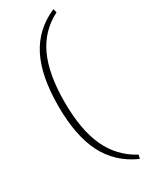

<svg xmlns="http://www.w3.org/2000/svg" viewBox="-242 -842 840 1060"><g transform="rotate(-30 178.0 -312.5)"><path d="M309 -790 315 -766Q207 -711 156.5 -601Q106 -491 106 -313Q106 -138 156.5 -27.5Q207 83 315 141L309 165Q183 109 124 -7Q65 -123 65 -312Q65 -503 124 -619Q183 -735 309 -790Z"/></g></svg>

Font: Exo 2.0 Extra Light
Style: Regular
Weight: 250
Designer: Natanael Gama
Version: Version 1.001;PS 001.001;hotconv 1.0.70;makeotf.lib2.5.58329